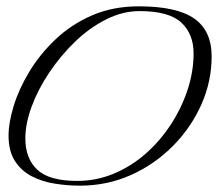

<svg xmlns="http://www.w3.org/2000/svg" viewBox="-20 -574 688 606"><path d="M232 12Q192 12 152 5.5Q112 -1 79.5 -18Q47 -35 27 -66Q7 -97 7 -146Q7 -187 23.5 -240.5Q40 -294 73 -348.5Q106 -403 155.5 -450Q205 -497 270.5 -525.5Q336 -554 418 -554Q538 -554 593 -515.5Q648 -477 648 -396Q648 -317 615.5 -244Q583 -171 525.5 -113Q468 -55 393 -21.5Q318 12 232 12ZM224 -3Q285 -3 340.5 -26.5Q396 -50 441.5 -90.5Q487 -131 520.5 -183Q554 -235 572.5 -292Q591 -349 591 -405Q591 -467 552 -503Q513 -539 420 -539Q367 -539 314.5 -512.5Q262 -486 216.5 -442Q171 -398 135.5 -345Q100 -292 80 -238Q60 -184 60 -137Q60 -74 97.5 -38.5Q135 -3 224 -3Z"/></svg>

Font: Italianno
Style: Regular
Weight: 400
Designer: Robert E. Leuschke
Foundry: Robert E. Leuschke
Version: Version 1.100; ttfautohint (v1.8.3)